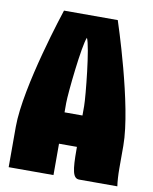

<svg xmlns="http://www.w3.org/2000/svg" viewBox="-82 -782 674 844"><g transform="rotate(10 255.0 -360.0)"><path d="M135 -720C135 -720 15 -360 15 -180V0H215V-140H295V-130C295 -35 301 0 330 0H500C497 -20 495 -49 495 -80V-180C495 -360 375 -720 375 -720ZM215 -280V-322C215 -364 238 -584 255 -620C273 -584 295 -364 295 -322V-280Z"/></g></svg>

Font: MikodacsPCS
Style: Regular
Weight: 900
Designer: gluk (gluksza@wp.pl)
Foundry: gluk (gluksza@wp.pl)
Version: Version 0.27